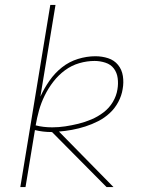

<svg xmlns="http://www.w3.org/2000/svg" viewBox="-20 -755 640 775"><path d="M410 0 190 -222H188Q171 -222 154 -224Q137 -226 121 -230L83 0H62L183 -735H204L143 -365Q158 -398 179.5 -429Q201 -460 230 -483Q259 -506 294.5 -517Q330 -528 365 -528Q392 -528 416.5 -520Q441 -512 456.5 -493Q472 -474 476 -448Q480 -422 475 -395Q471 -369 457.5 -343.5Q444 -318 423 -298.5Q402 -279 376.5 -266Q351 -253 324.5 -244.5Q298 -236 271 -231Q244 -226 218 -224L438 0ZM191 -241Q217 -241 243.5 -245Q270 -249 296.5 -255.5Q323 -262 349 -273Q375 -284 398 -301.5Q421 -319 435.5 -343.5Q450 -368 454 -394Q458 -417 455 -439.5Q452 -462 439.5 -478.5Q427 -495 405.5 -502Q384 -509 362 -509Q331 -509 300 -500Q269 -491 242.5 -471.5Q216 -452 195.5 -425.5Q175 -399 160.5 -369.5Q146 -340 137.5 -309.5Q129 -279 124 -249Q139 -245 156 -243Q173 -241 191 -241Z"/></svg>

Font: Iosevka Thin Extended
Style: Italic
Weight: 100
Width: 7
Italic angle: -9°
Monospace: yes
Designer: Belleve Invis
Foundry: Belleve Invis
Version: Version 32.5.0; ttfautohint (v1.8.4)